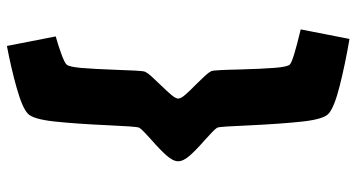

<svg xmlns="http://www.w3.org/2000/svg" viewBox="-260 -581 1041 561"><g transform="rotate(-90 260.5 -300.5)"><path d="M209 139.2Q192.9 125 186 64Q179.2 2.9 174.3 -100.1Q172.9 -132.3 171.4 -158Q169.9 -183.6 167.5 -187Q164.1 -192.4 154.3 -201.7Q144.5 -210.9 133.8 -220.7Q104 -246.6 86.9 -265.9Q69.8 -285.2 69.8 -300.3Q69.8 -315.4 86.9 -334.7Q104 -354 133.8 -379.9Q144.5 -389.6 154.3 -398.9Q164.1 -408.2 167.5 -413.6Q169.9 -417 171.6 -442.6Q173.3 -468.3 174.8 -501Q179.2 -598.6 186 -661.9Q192.9 -725.1 209 -739.7Q226.1 -755.9 283.9 -772.2Q341.8 -788.6 406.7 -800.8L434.6 -658.2Q409.7 -651.4 383.5 -641.8Q357.4 -632.3 352.5 -626.5Q345.7 -619.6 342.5 -583.5Q339.4 -547.4 336.9 -479Q335.9 -449.7 334.7 -425.3Q333.5 -400.9 331.1 -396.5Q327.6 -389.2 319.3 -380.1Q311 -371.1 293.9 -353Q273.9 -332.5 263.7 -320.3Q253.4 -308.1 252.9 -300.3Q253.4 -292 264.2 -279.5Q274.9 -267.1 294.9 -247.6Q311 -231.4 320.1 -221.4Q329.1 -211.4 333 -204.1Q335 -200.2 336.2 -176.3Q337.4 -152.3 337.9 -123.5Q339.8 -54.7 342.8 -17.8Q345.7 19 352.5 25.9Q362.3 35.6 455.1 57.6L427.2 200.2Q353 187.5 290.3 171.6Q227.5 155.8 209 139.2Z"/></g></svg>

Font: Lesson One Extra
Style: Regular
Weight: 800
Designer: But Ko, Victor Gaultney, Annie Olsen, Julie Remington, Don Collingsworth, Eric Hays, Becca Hirsbrunner
Version: Version 1.100